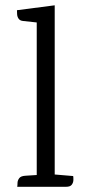

<svg xmlns="http://www.w3.org/2000/svg" viewBox="-20 -718 326 738"><path d="M190.3 -697.6V0H121.2V-631.7L68.8 -637.3Q56.9 -638.5 51.7 -645.9Q46.4 -653.3 45.8 -663Q45.2 -672.8 45.2 -678.8ZM190.3 -47.3 261.3 -41.3Q262.3 -36.3 262.1 -26.2Q261.9 -16.2 255.9 -8.1Q250 0 233.7 0H46.2Q47.2 -5 47.3 -14.6Q47.4 -24.2 53.7 -32.8Q59.9 -41.5 77.6 -42.5L121.2 -45.3Z"/></svg>

Font: Karma Variable Light
Style: Regular
Weight: 300
Designer: Joana Correia
Foundry: Indian Type Foundry
Version: Version 3.000